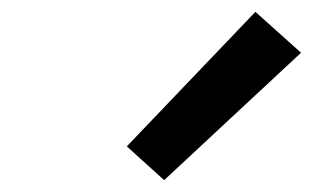

<svg xmlns="http://www.w3.org/2000/svg" viewBox="-20 -835 540 324"><path d="M257 -531 194 -588 411 -815 488 -746Z"/></svg>

Font: Iosevka Curly Semibold
Style: Italic
Weight: 600
Italic angle: -9°
Monospace: yes
Designer: Belleve Invis
Foundry: Belleve Invis
Version: Version 22.1.2; ttfautohint (v1.8.4)